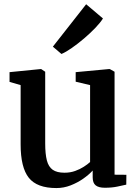

<svg xmlns="http://www.w3.org/2000/svg" viewBox="-20 -896 666 926"><path d="M485.5 9.5Q456 9.5 441.5 -2Q427 -13.5 427 -40.5V-73.5Q409.5 -54 381.8 -34.5Q354 -15 320.8 -2Q287.5 11 252 11Q158.5 11 119 -38.5Q79.5 -88 79.5 -200V-485.5L26 -501V-548L176.5 -563H178.5L198 -550V-204.5Q198 -153.5 206 -122.5Q214 -91.5 234.2 -77.2Q254.5 -63 291 -63Q319 -63 342.5 -71.5Q366 -80 384.2 -91.8Q402.5 -103.5 414.5 -114.5V-485.5L345 -502V-548L506 -563H509.5L532.5 -550V-53.5L589.5 -53L589 -5.5Q571.5 -1.5 545.5 4Q519.5 9.5 485.5 9.5ZM276 -636 235 -671 395.5 -875.5 476.5 -807Q465 -788 440.5 -762.2Q416 -736.5 385.8 -710.8Q355.5 -685 326.5 -664.8Q297.5 -644.5 277 -636Z"/></svg>

Font: Merriweather 28pt SemiBold
Style: Regular
Weight: 600
Version: Version 2.100